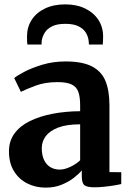

<svg xmlns="http://www.w3.org/2000/svg" viewBox="-20 -847 596 878"><path d="M188 11Q143 11 105 -8Q67 -27 44 -64Q21 -101 21 -155Q21 -202.5 46.5 -237Q72 -271.5 117 -293.5Q162 -315.5 220.8 -326.8Q279.5 -338 346.5 -338.5V-365.5Q346.5 -403.5 338.2 -426.8Q330 -450 307.5 -460.8Q285 -471.5 243 -471.5Q185.5 -471.5 142.5 -455.2Q99.5 -439 75.5 -427L45 -490Q57 -500.5 91 -518.5Q125 -536.5 174 -551.2Q223 -566 280 -566Q355.5 -566 399.2 -544Q443 -522 461.8 -477.8Q480.5 -433.5 480.5 -365V-60L534.5 -59.5V-5.5Q523 -2.5 501.8 1Q480.5 4.5 456.2 7Q432 9.5 412 9.5Q378 9.5 366 -0.2Q354 -10 354 -41V-68Q342 -53 318.5 -34.5Q295 -16 262.2 -2.5Q229.5 11 188 11ZM253.5 -71.5Q275 -71.5 301.2 -83.8Q327.5 -96 346.5 -114V-278.5Q284.5 -278.5 245.8 -263.5Q207 -248.5 189 -224Q171 -199.5 171 -169.5Q171 -137.5 181.5 -115.5Q192 -93.5 210.5 -82.5Q229 -71.5 253.5 -71.5ZM278.5 -827Q330.5 -827 369.5 -808Q408.5 -789 430 -756Q451.5 -723 451.5 -680Q451.5 -671.5 451 -660.8Q450.5 -650 450 -643.5H386.5Q386.5 -647 386.2 -652Q386 -657 385 -663Q382.5 -681.5 371.8 -698.8Q361 -716 338.5 -727Q316 -738 278.5 -738Q241 -738 218.5 -726.8Q196 -715.5 185.2 -698.5Q174.5 -681.5 171 -662.5Q170.5 -657 170.2 -652Q170 -647 170 -643.5H105.5Q104 -650 103.8 -660.8Q103.5 -671.5 103.5 -680.5Q103.5 -723 124.8 -756Q146 -789 185.5 -808Q225 -827 278.5 -827Z"/></svg>

Font: Merriweather 24pt
Style: Bold
Weight: 700
Designer: Eben Sorkin
Foundry: Eben Sorkin
Version: Version 2.100